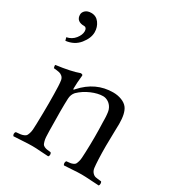

<svg xmlns="http://www.w3.org/2000/svg" viewBox="-168 -809 861 926"><g transform="rotate(30 262.5 -346.5)"><path d="M71.8 -698.2Q99.1 -698.2 115.5 -676Q131.8 -653.8 131.8 -625Q131.8 -592.3 104.5 -558.3Q77.1 -524.4 29.8 -519L24.9 -536.1Q53.7 -542 70.8 -563.5Q87.9 -585 87.9 -605Q87.9 -614.7 84 -620.4Q80.1 -626 74.2 -626Q27.8 -626 27.8 -664.1Q27.8 -677.2 39.3 -687.7Q50.8 -698.2 71.8 -698.2ZM188 -340.8Q257.8 -418.9 355 -418.9Q380.4 -418.9 402.3 -410.4Q424.3 -401.9 436 -386.2Q455.1 -359.9 455.1 -301.3Q455.1 -288.1 454.1 -257.8Q451.2 -174.3 454.1 -104Q455.6 -73.2 457.5 -58.1Q459.5 -43 467.8 -33.7Q476.1 -24.4 485.6 -22.2Q495.1 -20 518.1 -18.1Q521.5 -13.7 521.5 -6.6Q521.5 0.5 518.1 4.9Q499.5 4.4 470.2 2.2Q440.9 0 419.9 0Q399.4 0 370.8 2.2Q342.3 4.4 324.2 4.9Q320.3 0.5 320.3 -6.6Q320.3 -13.7 324.2 -18.1Q338.9 -19.5 345.9 -20.5Q353 -21.5 360.8 -25.1Q368.7 -28.8 371.3 -33.4Q374 -38.1 377.2 -48.3Q380.4 -58.6 381.1 -70.8Q381.8 -83 382.8 -104Q386.2 -188 382.8 -271Q382.8 -274.9 382.6 -284.7Q382.3 -294.4 382.1 -299.1Q381.8 -303.7 381.1 -311.5Q380.4 -319.3 379.6 -324.2Q378.9 -329.1 377.2 -335Q375.5 -340.8 373 -345.2Q364.7 -361.3 350.6 -370.1Q336.4 -378.9 321.8 -378.9Q293 -378.9 257.6 -363.8Q222.2 -348.6 195.8 -323.2Q181.2 -307.1 180.2 -283.2Q177.7 -229 180.2 -104Q180.7 -83 181.4 -70.8Q182.1 -58.6 185.1 -48.3Q188 -38.1 190.7 -33.4Q193.4 -28.8 200.9 -25.1Q208.5 -21.5 215.6 -20.5Q222.7 -19.5 236.8 -18.1Q241.2 -13.7 241.2 -6.6Q241.2 0.5 236.8 4.9Q218.3 4.4 191.9 2.2Q165.5 0 146 0Q123.5 0 91.6 2.2Q59.6 4.4 43 4.9Q38.6 0.5 38.6 -6.6Q38.6 -13.7 43 -18.1Q59.6 -19.5 67.9 -20.5Q76.2 -21.5 85.2 -25.1Q94.2 -28.8 97.4 -33.4Q100.6 -38.1 104 -48.1Q107.4 -58.1 108.4 -70.3Q109.4 -81.5 109.9 -104Q113.3 -226.1 109.9 -312Q108.9 -334 106.7 -345.2Q104.5 -356.4 96.7 -363.5Q88.9 -370.6 79.1 -372.8Q69.3 -375 47.9 -377Q43.9 -388.7 45.9 -394Q128.4 -404.8 171.9 -420.9Q184.1 -420.9 184.1 -414.1Q179.2 -369.6 179.2 -340.8Q179.2 -329.1 187 -339.8Z"/></g></svg>

Font: Linux Libertine Display G
Style: Regular
Weight: 400
Designer: Philipp H. Poll
Foundry: Philipp H. Poll
Version: Version 5.0.9